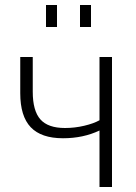

<svg xmlns="http://www.w3.org/2000/svg" viewBox="-20 -748 546 768"><path d="M378 0V-226Q313 -195 232 -195Q145 -195 103 -239Q61 -283 61 -375V-520H111V-381Q111 -305 141.5 -270.5Q172 -236 240 -236Q279 -236 317 -245Q355 -254 378 -267V-520H428V0ZM164 -640V-728H208V-640ZM300 -640V-728H344V-640Z"/></svg>

Font: Raleway Light
Style: Regular
Weight: 300
Designer: Matt McInerney, Pablo Impallari, Rodrigo Fuenzalida
Foundry: Matt McInerney, Pablo Impallari, Rodrigo Fuenzalida
Version: Version 4.026